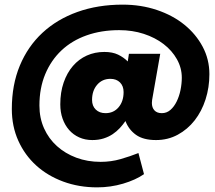

<svg xmlns="http://www.w3.org/2000/svg" viewBox="-20 -698 926 828"><path d="M378 -94Q347 -94 321.5 -105.5Q296 -117 278 -137.5Q260 -158 250 -186Q240 -214 240 -248Q240 -300 254.5 -342Q269 -384 294.5 -413.5Q320 -443 354.5 -458.5Q389 -474 430 -474Q465 -474 489 -462.5Q513 -451 531 -433L536 -466H671L636 -267Q635 -262 635 -254Q635 -234 646 -222Q657 -210 678 -210Q699 -210 715 -224Q731 -238 742 -260.5Q753 -283 758.5 -310Q764 -337 764 -363Q764 -405 743 -442.5Q722 -480 685.5 -508Q649 -536 600 -552Q551 -568 494 -568Q417 -568 353.5 -545.5Q290 -523 245 -480.5Q200 -438 175 -378Q150 -318 150 -243Q150 -189 170 -144.5Q190 -100 225.5 -68Q261 -36 309 -18Q357 0 414 0Q459 0 500.5 -12Q542 -24 577 -38L601 53Q565 78 511 94Q457 110 399 110Q320 110 252.5 85Q185 60 136 15.5Q87 -29 59 -91Q31 -153 31 -228Q31 -332 65.5 -415Q100 -498 163 -556.5Q226 -615 314 -646.5Q402 -678 509 -678Q588 -678 656.5 -655Q725 -632 775 -591.5Q825 -551 854 -496.5Q883 -442 883 -378Q883 -321 866.5 -269.5Q850 -218 819.5 -179Q789 -140 746.5 -117Q704 -94 653 -94Q598 -94 566.5 -116.5Q535 -139 521 -176Q510 -160 496.5 -145.5Q483 -131 466 -119.5Q449 -108 427 -101Q405 -94 378 -94ZM435 -210Q470 -210 491.5 -235.5Q513 -261 513 -301Q513 -327 497.5 -342.5Q482 -358 456 -358Q421 -358 399 -332.5Q377 -307 377 -267Q377 -241 393 -225.5Q409 -210 435 -210Z"/></svg>

Font: Celebes Black
Style: Italic
Weight: 900
Italic angle: -10°
Designer: Anugrah Pasau
Foundry: Lafontype
Version: Version 1.000; ttfautohint (v1.8.4)